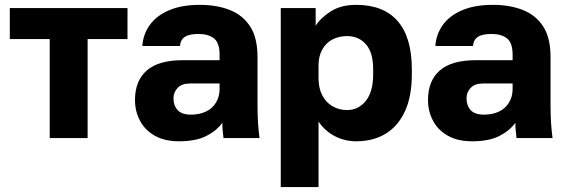

<svg xmlns="http://www.w3.org/2000/svg" viewBox="-20 -563 2310 783"><path d="M182.7 0V-403.7H20V-530H500V-403.7H337.3V0Z M709.7 13.2Q652.8 13.2 612.7 -8.8Q572.5 -30.8 551.5 -69.6Q530.5 -108.3 530.5 -155Q530.5 -233.7 578.6 -275.6Q626.7 -317.5 725 -317.5H875.5V-340Q875.5 -388.3 852.7 -406.4Q829.8 -424.5 789.5 -424.5Q751.8 -424.5 733.8 -412.6Q715.8 -400.7 714 -375.5H560.5Q563.5 -423 590.8 -461.1Q618.2 -499.2 669.6 -521.2Q721 -543.2 794.5 -543.2Q865.2 -543.2 918.1 -521.9Q971 -500.7 1000.6 -454.5Q1030.2 -408.3 1030.2 -330V-135Q1030.2 -93 1032.3 -61.5Q1034.3 -30 1038.3 0H891.5Q889.8 -17.3 888.2 -30.4Q886.7 -43.5 886.7 -62.2Q863.3 -29.7 820.9 -8.2Q778.5 13.2 709.7 13.2ZM759.5 -95.5Q792.8 -95.5 819.2 -107.7Q845.5 -119.8 860.5 -144.2Q875.5 -168.5 875.5 -200V-222.5H754.5Q721 -222.5 704.3 -204.4Q687.5 -186.3 687.5 -162.5Q687.5 -132.8 704.2 -114.2Q720.8 -95.5 759.5 -95.5Z M1125 200V-530H1267.3V-457.8Q1287.5 -490.3 1329.2 -516.8Q1370.8 -543.2 1432.2 -543.2Q1544.2 -543.2 1601.8 -476.9Q1659.5 -410.7 1659.5 -280V-260Q1659.5 -170.3 1631.6 -109.6Q1603.7 -48.8 1552.9 -17.8Q1502.2 13.2 1432.2 13.2Q1386.7 13.2 1346.3 -7.3Q1305.8 -27.8 1279 -67.2V200ZM1395.2 -114.2Q1441.3 -114.2 1471.6 -151.3Q1501.8 -188.5 1501.8 -260V-280Q1501.8 -348.8 1472.4 -382.3Q1443 -415.8 1395.2 -415.8Q1363 -415.8 1336.7 -402.5Q1310.3 -389.2 1294.7 -361.9Q1279 -334.7 1279 -295.5V-244.5Q1279 -203.5 1294.3 -174.2Q1309.7 -144.8 1336.3 -129.5Q1362.8 -114.2 1395.2 -114.2Z M1904.7 13.2Q1847.8 13.2 1807.7 -8.8Q1767.5 -30.8 1746.5 -69.6Q1725.5 -108.3 1725.5 -155Q1725.5 -233.7 1773.6 -275.6Q1821.7 -317.5 1920 -317.5H2070.5V-340Q2070.5 -388.3 2047.7 -406.4Q2024.8 -424.5 1984.5 -424.5Q1946.8 -424.5 1928.8 -412.6Q1910.8 -400.7 1909 -375.5H1755.5Q1758.5 -423 1785.8 -461.1Q1813.2 -499.2 1864.6 -521.2Q1916 -543.2 1989.5 -543.2Q2060.2 -543.2 2113.1 -521.9Q2166 -500.7 2195.6 -454.5Q2225.2 -408.3 2225.2 -330V-135Q2225.2 -93 2227.3 -61.5Q2229.3 -30 2233.3 0H2086.5Q2084.8 -17.3 2083.2 -30.4Q2081.7 -43.5 2081.7 -62.2Q2058.3 -29.7 2015.9 -8.2Q1973.5 13.2 1904.7 13.2ZM1954.5 -95.5Q1987.8 -95.5 2014.2 -107.7Q2040.5 -119.8 2055.5 -144.2Q2070.5 -168.5 2070.5 -200V-222.5H1949.5Q1916 -222.5 1899.3 -204.4Q1882.5 -186.3 1882.5 -162.5Q1882.5 -132.8 1899.2 -114.2Q1915.8 -95.5 1954.5 -95.5Z"/></svg>

Font: Golos Text
Style: Regular
Weight: 400
Designer: A.Korolkova, Vitaly Kuzmin
Foundry: ParaType Ltd
Version: Version 2.004